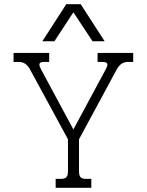

<svg xmlns="http://www.w3.org/2000/svg" viewBox="-20 -901 704 921"><path d="M298 -881H367L482 -703H424L332 -842L241 -703H183ZM247 -43H272Q291 -43 298.5 -51Q306 -59 306 -79V-233L124 -568Q114 -586 101 -595Q88 -604 70 -604H45V-647H216V-604H191Q169 -604 169 -591Q169 -582 177 -568L332 -280L487 -568Q495 -582 495 -591Q495 -604 473 -604H448V-647H619V-604H594Q576 -604 563 -595Q550 -586 540 -568L359 -233V-79Q359 -59 366.5 -51Q374 -43 393 -43H418V0H247Z"/></svg>

Font: Pridi ExtraLight
Style: Regular
Weight: 275
Designer: Katatrad Team
Foundry: CadsonDemak
Version: Version 1.001